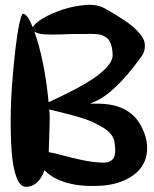

<svg xmlns="http://www.w3.org/2000/svg" viewBox="-20 -780 626 779"><path d="M119.6 -651.9Q161.1 -534.7 177.2 -365.2Q285.6 -416 333 -444.8Q438.5 -509.3 437 -558.1Q436.5 -576.7 432.9 -590.8Q429.2 -605 424.1 -614Q418.9 -623 409.9 -628.9Q400.9 -634.8 392.6 -637.7Q384.3 -640.6 371.3 -641.6Q358.4 -642.6 348.9 -642.6Q339.4 -642.6 324 -642.1Q308.6 -641.6 298.8 -642.1Q280.3 -642.6 235.4 -640.6Q190.4 -638.7 161.6 -640.6Q132.8 -642.6 119.6 -651.9ZM179.7 -335.9Q183.1 -318.8 180.4 -244.9Q177.7 -170.9 177.7 -162.6Q194.3 -160.6 230.7 -150.6Q267.1 -140.6 311 -131.1Q355 -121.6 395 -120.1Q425.3 -118.7 438.7 -135.7Q452.1 -152.8 444.8 -202.1Q442.4 -219.2 430.9 -234.4Q419.4 -249.5 399.2 -261.7Q378.9 -273.9 359.1 -283.4Q339.4 -293 310.3 -301.8Q281.2 -310.5 262.9 -315.4Q244.6 -320.3 216.3 -327.1Q188 -334 179.7 -335.9ZM161.1 -89.4Q135.7 -22 85 -22Q61.5 -22 46.9 -60.8Q32.2 -99.6 27.6 -161.4Q22.9 -223.1 23.4 -298.1Q23.9 -373 29.8 -448Q35.6 -522.9 43 -584.7Q50.3 -646.5 58.8 -685.3Q67.4 -724.1 73.2 -724.1Q91.3 -724.1 113.3 -668.5Q119.1 -684.6 153.8 -705.3Q188.5 -726.1 233.9 -741Q279.3 -755.9 326.4 -759.8Q373.5 -763.7 404.8 -746.1Q429.7 -731.9 445.3 -722.7Q460.9 -713.4 483.6 -698.2Q506.3 -683.1 519.8 -671.4Q533.2 -659.7 546.9 -643.8Q560.5 -627.9 564.9 -613.8Q569.3 -599.6 567.1 -582.8Q564.9 -565.9 553.2 -549.8Q444.8 -399.4 360.8 -366.2Q346.7 -360.8 346.7 -359.4Q346.7 -359.4 374 -359.4Q502.4 -359.9 550.8 -272Q577.1 -224.1 577.1 -179.7Q577.1 -135.3 554 -102.3Q530.8 -69.3 484.9 -48.6Q439 -27.8 377 -25.9Q297.9 -22.9 242.7 -41Q187.5 -59.1 161.1 -89.4Z"/></svg>

Font: Superheroes Libre
Style: Regular
Weight: 400
Version: Version 001.000